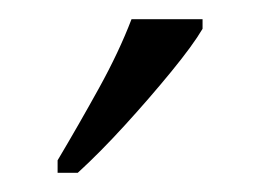

<svg xmlns="http://www.w3.org/2000/svg" viewBox="-20 -786 271 200"><path d="M40 -619Q62 -656 83 -694Q104 -732 117 -766H191V-756Q181 -739 158.5 -711.5Q136 -684 110 -655.5Q84 -627 61 -606H40Z"/></svg>

Font: Noto Serif Bengali Condensed Light
Style: Regular
Weight: 300
Width: 3
Designer: Juan Bruce, Universal Thirst, Indian Type Foundry and the Monotype Design Team.
Foundry: Monotype Imaging Inc.
Version: Version 2.003; ttfautohint (v1.8.4.7-5d5b)